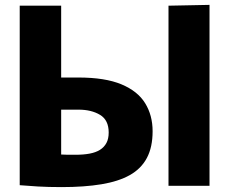

<svg xmlns="http://www.w3.org/2000/svg" viewBox="-20 -751 940 776"><path d="M229 5.2Q174.7 5.2 132.9 2.7Q91.2 0.2 59.7 -2.5V-728H227.2V-437.7H296.7Q404.7 -437.7 470.7 -410.2Q536.7 -382.7 566.7 -333.7Q596.8 -284.8 596.8 -220.5Q596.8 -156.3 573.7 -112.7Q550.7 -69.2 504.8 -43.4Q459 -17.7 390.2 -6.3Q321.3 5.2 229 5.2ZM285.8 -125.5Q317.2 -125.5 342 -130.1Q366.8 -134.7 383.9 -145.3Q401 -156 410.2 -173.2Q419.3 -190.3 419.3 -215.5Q419.3 -265.8 384.3 -286.8Q349.3 -307.8 297.7 -307.8H227.2V-126.5Q241.5 -125.5 254.3 -125.5Q267.2 -125.5 285.8 -125.5ZM661 0V-728L826.8 -731.3V0Z"/></svg>

Font: Murecho Thin
Style: Regular
Weight: 100
Designer: Neil Summerour
Foundry: Positype
Version: Version 1.010